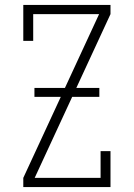

<svg xmlns="http://www.w3.org/2000/svg" viewBox="-20 -755 540 775"><path d="M74 0V-37L380 -698H114V-590H74V-735H426V-698L120 -37H386V-145H426V0ZM119 -364V-400H381V-364Z"/></svg>

Font: Iosevka Slab Extralight
Style: Regular
Weight: 200
Monospace: yes
Designer: Belleve Invis
Foundry: Belleve Invis
Version: Version 11.1.1; ttfautohint (v1.8.3)